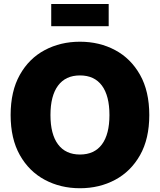

<svg xmlns="http://www.w3.org/2000/svg" viewBox="-20 -950 815 979"><path d="M387.7 9.8Q288.6 9.8 208.3 -33.2Q127.9 -76.2 81.1 -159.4Q34.2 -242.7 34.2 -363.3Q34.2 -484.9 81.1 -568.4Q127.9 -651.9 208.3 -694.6Q288.6 -737.3 387.7 -737.3Q486.8 -737.3 566.9 -694.6Q647 -651.9 694.1 -568.4Q741.2 -484.9 741.2 -363.3Q741.2 -242.2 694.1 -158.9Q647 -75.7 566.9 -33Q486.8 9.8 387.7 9.8ZM387.7 -162.1Q461.4 -162.1 499.8 -213.9Q538.1 -265.6 538.1 -363.3Q538.1 -461.4 499.8 -513.4Q461.4 -565.4 387.7 -565.4Q314.5 -565.4 275.9 -513.4Q237.3 -461.4 237.3 -363.3Q237.3 -265.6 275.9 -213.9Q314.5 -162.1 387.7 -162.1ZM534.2 -929.7V-816.4H241.2V-929.7Z"/></svg>

Font: Inter Black
Style: Regular
Weight: 900
Designer: Rasmus Andersson
Foundry: rsms
Version: Version 4.000;git-a52131595